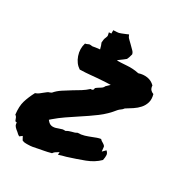

<svg xmlns="http://www.w3.org/2000/svg" viewBox="-192 -859 952 1021"><g transform="rotate(30 284.0 -349.0)"><path d="M105.5 38.1Q100.6 36.1 94.7 34.2L83 12.7L67.4 24.4Q60.5 20.5 56.6 17.1Q52.7 13.7 47.9 8.8Q37.1 1 29.3 -7.3Q21.5 -15.6 20.5 -23.4L19.5 -33.2L9.8 -35.2Q4.9 -48.8 2 -55.2Q-1 -61.5 -7.8 -65.4Q-13.7 -114.3 -3.9 -147Q5.9 -179.7 25.4 -216.8Q37.1 -220.7 46.4 -227.5Q55.7 -234.4 63.5 -241.2Q71.3 -248 79.1 -253.4Q86.9 -258.8 93.8 -259.8L102.5 -264.6Q119.1 -284.2 142.6 -299.3Q166 -314.5 191.4 -330.1Q211.9 -341.8 232.9 -355Q253.9 -368.2 270.5 -383.8Q278.3 -382.8 284.2 -386.7Q288.1 -391.6 288.1 -399.4Q290 -401.4 292.5 -402.8Q294.9 -404.3 296.9 -406.2Q303.7 -411.1 315.4 -418Q327.1 -424.8 331.1 -435.5L352.5 -456.1L323.2 -455.1Q300.8 -454.1 275.9 -452.1Q251 -450.2 233.4 -448.2Q218.8 -446.3 203.1 -445.8Q187.5 -445.3 168.9 -444.3Q138.7 -463.9 125.5 -502.4Q112.3 -541 124 -578.1Q130.9 -579.1 135.7 -581.5Q140.6 -584 145.5 -585.9Q154.3 -586.9 157.2 -585.9Q160.2 -585 165 -585Q192.4 -589.8 210.4 -591.3Q228.5 -592.8 244.1 -592.8Q260.7 -592.8 276.4 -591.3Q292 -589.8 306.6 -585Q340.8 -585 376 -587.9Q411.1 -590.8 448.2 -583Q474.6 -591.8 500.5 -587.9Q526.4 -584 545.9 -564.5Q546.9 -547.9 554.2 -539.6Q561.5 -531.2 573.2 -527.3Q581.1 -499 574.7 -477.5Q568.4 -456.1 553.7 -439.5Q539.1 -422.9 519 -409.7Q499 -396.5 479.5 -384.8Q473.6 -376 465.3 -370.6Q457 -365.2 450.2 -357.4Q418 -316.4 376.5 -285.6Q335 -254.9 291 -226.6Q259.8 -206.1 229 -185.1Q198.2 -164.1 169.9 -139.6L160.2 -130.9L168.9 -121.1Q180.7 -109.4 196.3 -109.4Q205.1 -109.4 213.4 -111.8Q221.7 -114.3 229.5 -117.2Q237.3 -119.1 243.2 -121.6Q249 -124 253.9 -124H266.6Q274.4 -128.9 282.2 -131.8Q290 -134.8 297.9 -136.7Q305.7 -138.7 312.5 -140.6Q319.3 -142.6 327.1 -147.5Q348.6 -147.5 367.7 -153.3Q386.7 -159.2 406.2 -167Q418 -171.9 429.2 -175.8Q440.4 -179.7 452.1 -181.6Q456.1 -176.8 461.4 -173.3Q466.8 -169.9 471.7 -167Q484.4 -159.2 485.4 -152.3L488.3 -125L506.8 -143.6Q518.6 -133.8 519.5 -121.6Q520.5 -109.4 516.6 -89.8Q485.4 -58.6 438.5 -41Q391.6 -23.4 338.9 -6.8Q328.1 -3.9 316.9 -1Q305.7 2 294.9 5.9L295.9 -10.7L274.4 2.9Q270.5 5.9 268.1 8.8Q265.6 11.7 263.7 14.6Q238.3 21.5 221.7 24.4Q205.1 27.3 190.4 30.3Q173.8 34.2 159.2 36.6Q144.5 39.1 127.9 39.1Q123 39.1 117.2 39.1Q111.3 39.1 105.5 38.1ZM335.9 -696.3Q346.7 -684.6 357.4 -674.8Q368.2 -665 370.1 -653.3Q366.2 -637.7 363.8 -631.8Q361.3 -626 358.4 -619.1Q345.7 -608.4 329.1 -596.7Q323.2 -591.8 321.3 -590.8Q319.3 -589.8 318.8 -589.4Q318.4 -588.9 317.9 -587.4Q317.4 -585.9 314.5 -580.1L304.7 -573.2Q296.9 -570.3 290 -570.8Q283.2 -571.3 276.4 -572.3Q273.4 -572.3 269 -572.8Q264.6 -573.2 262.7 -573.2L254.9 -565.4L243.2 -570.3Q232.4 -575.2 228 -576.7Q223.6 -578.1 218.8 -582L210 -587.9Q206.1 -602.5 203.6 -610.8Q201.2 -619.1 197.3 -627Q198.2 -649.4 204.1 -660.2Q209 -671.9 208 -675.8L204.1 -693.4L218.8 -694.3V-714.8Q232.4 -715.8 239.3 -715.8Q246.1 -715.8 252 -717.3Q257.8 -718.8 265.1 -721.7Q272.5 -724.6 289.1 -731.4L302.7 -737.3L308.6 -724.6Q310.5 -720.7 319.8 -711.9Q329.1 -703.1 335.9 -696.3Z"/></g></svg>

Font: Permanent Marker
Style: Regular
Weight: 400
Designer: Font Diner, Inc
Foundry: Font Diner, Inc
Version: Version 1.001